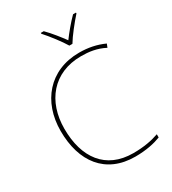

<svg xmlns="http://www.w3.org/2000/svg" viewBox="-226 -1066 1066 1192"><g transform="rotate(-30 307.0 -469.5)"><path d="M375 -792H397C421 -833 476 -902 513 -943V-949H492C455 -912 414 -862 386 -824C358 -862 319 -912 282 -949H261V-943C298 -902 351 -833 375 -792ZM405 -699C460 -699 516 -692 573 -662L583 -687C528 -712 470 -724 405 -724C191 -724 63 -568 63 -360C63 -139 174 10 386 10C465 10 526 -4 570 -21V-44C522 -27 463 -15 386 -15C189 -15 90 -153 90 -360C90 -555 204 -699 405 -699Z"/></g></svg>

Font: Noto Sans Gurmukhi UI Thin
Style: Regular
Weight: 100
Designer: Jelle Bosma - Monotype Design Team
Foundry: Monotype Imaging Inc.
Version: Version 2.004